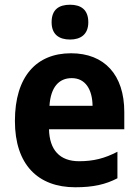

<svg xmlns="http://www.w3.org/2000/svg" viewBox="-20 -781 586 811"><path d="M276 -761C229 -761 198 -741 198 -687C198 -635 230 -614 276 -614C320 -614 353 -635 353 -687C353 -741 321 -761 276 -761ZM280 -556C134 -556 43 -458 43 -270C43 -86 140 10 298 10C374 10 426 -2 476 -28V-140C422 -112 375 -100 314 -100C232 -100 189 -148 187 -235H505V-308C505 -465 421 -556 280 -556ZM283 -451C341 -451 370 -403 371 -334H189C194 -413 229 -451 283 -451Z"/></svg>

Font: Noto Sans Devanagari SemiCondensed
Style: Bold
Weight: 700
Width: 4
Designer: Jelle Bosma - Monotype Design Team
Foundry: Monotype Imaging Inc.
Version: Version 2.004